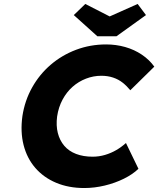

<svg xmlns="http://www.w3.org/2000/svg" viewBox="-20 -938 798 968"><path d="M405 10Q326 10 263 -16.5Q200 -43 158 -91.5Q116 -140 99 -206.5Q82 -273 93 -353Q105 -431 142 -497Q179 -563 235.5 -611.5Q292 -660 363.5 -687Q435 -714 515 -714Q565 -714 611 -701Q657 -688 695 -662.5Q733 -637 758 -602L637 -483Q619 -505 598 -521.5Q577 -538 550 -547Q523 -556 491 -556Q451 -556 413.5 -541.5Q376 -527 346 -500.5Q316 -474 295.5 -436Q275 -398 268 -351Q262 -305 271.5 -267.5Q281 -230 304 -203Q327 -176 363.5 -162Q400 -148 447 -148Q479 -148 509.5 -157Q540 -166 566.5 -181.5Q593 -197 615 -217L678 -87Q649 -59 604.5 -37Q560 -15 508 -2.5Q456 10 405 10ZM471 -755 352 -862 410 -918 547 -848H517L674 -918L716 -862L567 -755Z"/></svg>

Font: Lexend
Style: Bold Italic
Weight: 700
Italic angle: -8.13011°
Designer: Bonnie Shaver-Troup, Thomas Jockin
Foundry: Lexend
Version: Version 1.007